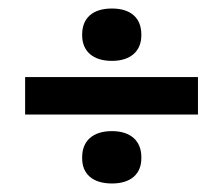

<svg xmlns="http://www.w3.org/2000/svg" viewBox="-20 -545 525 451"><path d="M39 -364V-276H445V-364ZM173 -173C173 -137 197 -114 243 -114C288 -114 312 -137 312 -173V-176C312 -213 288 -237 243 -237C197 -237 173 -213 173 -176ZM173 -462C173 -426 197 -402 243 -402C288 -402 312 -426 312 -462V-464C312 -502 288 -525 243 -525C197 -525 173 -502 173 -464Z"/></svg>

Font: LT Wave Medium
Style: Regular
Weight: 500
Designer: Daniel Lyons
Version: Version 2.5 (Glyphs App)